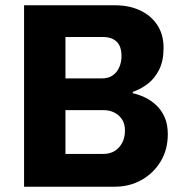

<svg xmlns="http://www.w3.org/2000/svg" viewBox="-20 -706 694 726"><path d="M71 0V-686H416Q468 -686 509.5 -666.8Q551 -647.5 574.8 -611.5Q598.5 -575.5 598.5 -525Q598.5 -475.5 581.5 -442Q564.5 -408.5 538 -388.5Q511.5 -368.5 482 -358.5V-353.5Q503.5 -349 526.8 -338.2Q550 -327.5 570 -309Q590 -290.5 602.2 -263.5Q614.5 -236.5 614.5 -198.5Q614.5 -140 587.2 -95.2Q560 -50.5 514.8 -25.2Q469.5 0 413.5 0ZM227.5 -124H371Q395.5 -124 413.8 -135.2Q432 -146.5 442.2 -166.5Q452.5 -186.5 452.5 -212Q452.5 -237.5 441.5 -254.5Q430.5 -271.5 412.2 -280.5Q394 -289.5 372 -289.5H227.5ZM227.5 -409.5H365.5Q390 -409.5 406.5 -421.2Q423 -433 431.2 -452.2Q439.5 -471.5 439.5 -493.5Q439.5 -531 421 -548.5Q402.5 -566 370.5 -566H227.5Z"/></svg>

Font: Chivo Medium
Style: Regular
Weight: 500
Designer: Hector Gatti
Foundry: Omnibus-Type
Version: Version 2.002